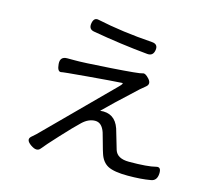

<svg xmlns="http://www.w3.org/2000/svg" viewBox="-114 -923 1228 1102"><g transform="rotate(15 500.0 -372.0)"><path d="M332 -710Q299 -716 305.5 -752.5Q312 -789 341 -782Q491 -750 668 -738Q707 -736 701.5 -699Q696 -662 661 -665Q501 -680 332 -710ZM702 -483 672 -458Q530 -327 484 -280Q570 -290 599 -206Q604 -191 615.5 -150Q627 -109 634 -87Q649 -40 719 -40Q830 -40 879 -53Q908 -60 905.5 -18Q903 24 868 29Q813 39 732.5 39Q652 39 615 20Q579 1 564 -46Q558 -63 546 -107.5Q534 -152 530 -164Q512 -217 472.5 -217Q433 -217 397 -183Q361 -149 295.5 -78Q230 -7 211 17.5Q192 42 154 15.5Q116 -11 140 -33L166 -56Q206 -97 553 -444Q577 -468 564 -467Q510 -464 363.5 -451.5Q217 -439 209 -436Q188 -434 184.5 -478Q181 -522 224 -522H265Q310 -521 479.5 -532.5Q649 -544 664 -550.5Q679 -557 703 -530Q727 -503 702 -483Z"/></g></svg>

Font: Raw Maruko Gothic CJK TC
Style: Regular
Weight: 400
Version: Version 1.001